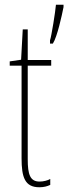

<svg xmlns="http://www.w3.org/2000/svg" viewBox="-20 -780 288 810"><path d="M248 -750V-760H216C214 -733 197 -626 191 -610V-596H203C222 -626 241 -715 248 -750ZM147 -14C107 -14 97 -44 97 -108V-503H196V-527H97V-656H76L69 -528L21 -521V-503H71V-112C71 -32 85 10 146 10C165 10 179 6 192 0V-25C182 -19 164 -14 147 -14Z"/></svg>

Font: Noto Sans Georgian ExtraCondensed Thin
Style: Regular
Weight: 100
Width: 2
Designer: Monotype Design Team, Akaki Razmadze
Foundry: Google LLC
Version: Version 2.005